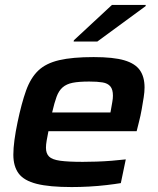

<svg xmlns="http://www.w3.org/2000/svg" viewBox="-20 -749 640 777"><path d="M270 8Q180 8 128.5 -5Q77 -18 55.5 -47Q34 -76 34 -123Q34 -149 38.5 -182.5Q43 -216 51 -254Q67 -331 85.5 -382.5Q104 -434 135 -463.5Q166 -493 219.5 -505.5Q273 -518 359 -518Q439 -518 483 -505Q527 -492 546 -465Q565 -438 565 -395Q565 -377 561.5 -355Q558 -333 553.5 -307Q549 -281 542 -254L533 -218H176Q172 -198 169 -181Q166 -164 166 -151Q166 -128 178.5 -115.5Q191 -103 223.5 -98.5Q256 -94 315 -94Q340 -94 370.5 -95Q401 -96 432.5 -98.5Q464 -101 489 -104L469 -8Q445 -4 411 0Q377 4 340.5 6Q304 8 270 8ZM191 -294H427L429 -305Q432 -323 434.5 -336.5Q437 -350 437 -362Q437 -387 426.5 -399.5Q416 -412 395 -415.5Q374 -419 341 -419Q299 -419 274 -414Q249 -409 233.5 -395.5Q218 -382 209 -357.5Q200 -333 191 -294ZM278 -581 279 -586 433 -729H570L569 -724L374 -581Z"/></svg>

Font: Saira Expanded SemiBold
Style: Italic
Weight: 600
Width: 7
Italic angle: -12°
Designer: Hector Gatti with collaboration of the Omnibus-Type team
Foundry: Omnibus-Type
Version: Version 1.101